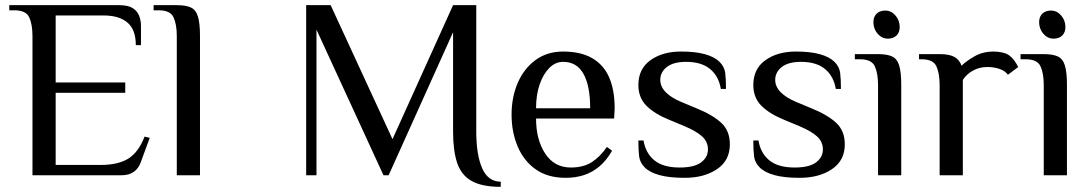

<svg xmlns="http://www.w3.org/2000/svg" viewBox="-20 -680 4229 745"><path d="M106 0V-540Q106 -585 93.5 -612.5Q81 -640 36 -640H16V-660H442Q477 -660 495 -648.5Q513 -637 520 -618.5Q527 -600 527 -580V-505H507Q507 -565 474.5 -592.5Q442 -620 382 -620H196V-360H466V-320H196V-40H371Q439 -40 478.5 -65Q518 -90 541 -150L561 -145L526 -50Q518 -27 499.5 -13.5Q481 0 451 0Z M666 0V-540Q666 -585 653.5 -612.5Q641 -640 596 -640H576V-660H666Q701 -660 720.5 -651Q740 -642 748 -616Q756 -590 756 -540V0Z M1923 45Q1851 45 1810.5 22.5Q1770 0 1754 -47.5Q1738 -95 1738 -170V-555L1488 0H1468L1208 -565V0H1168V-660H1263L1503 -140L1738 -660H1828V-170Q1828 -79 1851 -27Q1874 25 1923 25Z M2175 10Q2105 10 2058.5 -23Q2012 -56 1988.5 -112Q1965 -168 1965 -235Q1965 -303 1989 -358.5Q2013 -414 2058 -447Q2103 -480 2165 -480Q2233 -480 2277.5 -454.5Q2322 -429 2343.5 -380Q2365 -331 2365 -260L2363 -220H2060Q2060 -138 2095.5 -84Q2131 -30 2195 -30Q2244 -30 2276.5 -51Q2309 -72 2335 -110L2355 -95Q2333 -57 2305.5 -34Q2278 -11 2245.5 -0.5Q2213 10 2175 10ZM2060 -260H2270Q2270 -347 2244 -393.5Q2218 -440 2165 -440Q2135 -440 2111.5 -416.5Q2088 -393 2074 -352.5Q2060 -312 2060 -260Z M2637 10Q2577 10 2539 -0.5Q2501 -11 2482 -30Q2463 -49 2460 -73Q2457 -97 2457 -135H2477Q2485 -86 2519 -58Q2553 -30 2617 -30Q2674 -30 2700.5 -50Q2727 -70 2727 -100Q2727 -130 2704.5 -150.5Q2682 -171 2637 -190L2577 -215Q2520 -238 2488.5 -269.5Q2457 -301 2457 -350Q2457 -413 2504 -446.5Q2551 -480 2622 -480Q2679 -480 2716 -469.5Q2753 -459 2772 -440Q2791 -421 2794 -397Q2797 -373 2797 -335H2777Q2769 -384 2735.5 -412Q2702 -440 2642 -440Q2593 -440 2567.5 -420Q2542 -400 2542 -370Q2542 -344 2563 -322.5Q2584 -301 2622 -285L2682 -260Q2746 -234 2779 -203Q2812 -172 2812 -120Q2812 -57 2762 -23.5Q2712 10 2637 10Z M3083 10Q3023 10 2985 -0.5Q2947 -11 2928 -30Q2909 -49 2906 -73Q2903 -97 2903 -135H2923Q2931 -86 2965 -58Q2999 -30 3063 -30Q3120 -30 3146.5 -50Q3173 -70 3173 -100Q3173 -130 3150.5 -150.5Q3128 -171 3083 -190L3023 -215Q2966 -238 2934.5 -269.5Q2903 -301 2903 -350Q2903 -413 2950 -446.5Q2997 -480 3068 -480Q3125 -480 3162 -469.5Q3199 -459 3218 -440Q3237 -421 3240 -397Q3243 -373 3243 -335H3223Q3215 -384 3181.5 -412Q3148 -440 3088 -440Q3039 -440 3013.5 -420Q2988 -400 2988 -370Q2988 -344 3009 -322.5Q3030 -301 3068 -285L3128 -260Q3192 -234 3225 -203Q3258 -172 3258 -120Q3258 -57 3208 -23.5Q3158 10 3083 10Z M3387 0V-350Q3387 -395 3374.5 -422.5Q3362 -450 3317 -450H3297V-470H3387Q3422 -470 3441.5 -461Q3461 -452 3469 -426Q3477 -400 3477 -350V0ZM3425 -530Q3402 -530 3385.5 -549Q3369 -568 3369 -594Q3369 -615 3381.5 -627Q3394 -639 3415 -639Q3438 -639 3454.5 -620Q3471 -601 3471 -575Q3471 -554 3458.5 -542Q3446 -530 3425 -530Z M3626 0V-350Q3626 -395 3613.5 -422.5Q3601 -450 3556 -450H3546V-470H3626Q3664 -470 3683.5 -459Q3703 -448 3711 -425Q3728 -442 3760.5 -461Q3793 -480 3836 -480Q3851 -480 3868 -476.5Q3885 -473 3896 -465Q3907 -457 3915 -446Q3923 -435 3931 -420L3891 -390Q3880 -405 3858.5 -412.5Q3837 -420 3811 -420Q3781 -420 3756 -406.5Q3731 -393 3716 -370Q3716 -365 3716 -355.5Q3716 -346 3716 -340V0Z M4030 0V-350Q4030 -395 4017.5 -422.5Q4005 -450 3960 -450H3940V-470H4030Q4065 -470 4084.5 -461Q4104 -452 4112 -426Q4120 -400 4120 -350V0ZM4068 -530Q4045 -530 4028.5 -549Q4012 -568 4012 -594Q4012 -615 4024.5 -627Q4037 -639 4058 -639Q4081 -639 4097.5 -620Q4114 -601 4114 -575Q4114 -554 4101.5 -542Q4089 -530 4068 -530Z"/></svg>

Font: El Messiri
Style: Regular
Weight: 400
Designer: Mohamed Gaber
Foundry: Kief Type Foundry
Version: Version 2.020